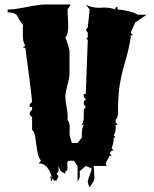

<svg xmlns="http://www.w3.org/2000/svg" viewBox="-20 -758 678 847"><path d="M238.3 18.6 229.5 38.6H218.8Q209 27.8 208.5 26.9Q204.1 0.5 188.5 -18.6Q172.9 -37.6 150.4 -37.6L161.1 -48.8Q148.9 -62 144 -93.8Q139.2 -125.5 135.5 -152.3Q131.8 -179.2 121.6 -184.1V-240.7L111.3 -251.5V-263.2L121.6 -274.4V-286.1H111.3V-297.9L121.6 -308.6Q121.6 -317.4 108.9 -417.2Q96.2 -517.1 91.8 -546.9H81.5L91.8 -557.6Q80.6 -569.3 80.6 -605Q80.6 -640.6 81.5 -647.9Q73.2 -657.2 66.2 -669.7Q59.1 -682.1 55.7 -688.5Q46.4 -703.6 13.7 -703.6V-715.8Q42.5 -715.8 98.6 -727.1Q154.8 -738.3 180.2 -738.3H292L277.8 -715.8L280.8 -648.9Q282.7 -609.9 268.1 -591.3Q271.5 -586.9 279.1 -563.2Q286.6 -539.6 286.6 -534.2V-433.6Q286.6 -416 277.3 -382.1Q268.1 -348.1 268.1 -332.5Q268.1 -316.9 273.4 -288.1Q278.8 -259.3 278.8 -242.7L277.8 -229.5Q287.6 -217.8 287.6 -194.8L286.6 -164.6L296.9 -127.4H322.3L340.8 -150.9V-162.1Q340.8 -195.3 349.6 -207H340.8Q349.6 -219.7 349.6 -245.6V-274.4L358.4 -286.1L349.6 -297.9V-308.6L358.4 -320.3L349.6 -330.1V-342.8H358.4L367.2 -580.1L360.8 -591.3H367.2V-613.8L358.4 -626L367.2 -636.7L375.5 -715.8L358.4 -738.3Q380.4 -723.6 418 -723.6L439.9 -724.6Q467.8 -724.6 490.2 -715.8Q487.8 -717.8 487.8 -720.7Q487.8 -726.6 499 -726.6V-715.8Q515.1 -715.8 546.1 -708.7Q577.1 -701.7 586.9 -692.9H626.5L576.7 -659.2L556.6 -613.8L566.9 -602.5H556.6V-591.3Q547.9 -539.1 532.2 -486.1Q516.6 -433.1 508.5 -385.5Q500.5 -337.9 500.5 -258.3Q500.5 -240.2 490.2 -229.5V-218.3L499 -207H490.2V-192.4Q490.2 -172.9 481.4 -161.1L490.2 -150.9H481.4V-144.5Q481.4 -128.4 472.7 -104.5L481.4 -93.8H472.7L463.9 -82L472.7 -71.3H463.9L445.8 -37.6L450.7 -25.9H393.6L396.5 24.9Q397.5 36.1 387.5 50.5Q377.4 64.9 375.5 68.4Q367.2 51.8 367.2 43.5Q367.2 35.2 375.7 15.1Q384.3 -4.9 384.3 -15.1L358.4 -25.9L331.5 -2.9L332 17.1Q332 30.8 322.3 42V-25.9L305.7 -48.8H286.6Q276.4 -48.8 276.4 -33.7L277.8 -16.1Q277.8 -2.9 268.1 -2.9V8.8L248 -2.9L238.3 -25.9V-2.9L229.5 8.8ZM209.5 42Q202.6 39.6 202.6 17.6Q203.1 19.5 208.5 26.9Q209.5 31.7 209.5 42Z"/></svg>

Font: Butcherman
Style: Regular
Weight: 400
Version: Version 001.003